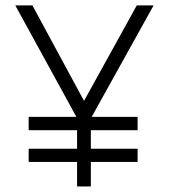

<svg xmlns="http://www.w3.org/2000/svg" viewBox="-20 -670 606 690"><path d="M83 -135.5H257V-202H83V-250H254.5L35 -650.5H96.5L282 -307.5L471.5 -650.5H532L309.5 -250H474.5V-202H306.5V-135.5H474.5V-88H306.5V0H257V-88H83Z"/></svg>

Font: Overused Grotesk Light
Style: Regular
Weight: 300
Version: Version 0.004